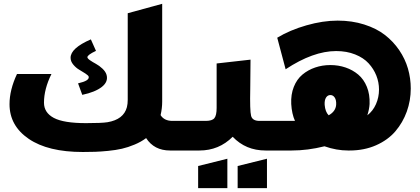

<svg xmlns="http://www.w3.org/2000/svg" viewBox="-20 -787 2197 1004"><path d="M68.8 -399.9H249Q210 -321.3 210 -250Q210 -197.8 261.5 -170.4Q313 -143.1 430.2 -143.1Q511.2 -143.1 542 -147.9Q626.5 -162.1 643.6 -226.6Q647.9 -243.7 647.9 -265.1V-717.8L828.1 -767.1V-255.9Q828.1 -220.7 819.8 -185.1Q838.4 -154.8 881.8 -154.8H1013.2V0H869.1Q786.1 0 744.1 -64.9Q718.3 -45.4 683.8 -31Q649.4 -16.6 617.7 -9.3Q585.9 -2 545.4 2Q504.9 5.9 477.3 6.8Q449.7 7.8 413.1 7.8Q231 7.8 130.4 -60.8Q29.8 -129.4 29.8 -242.2Q29.8 -316.9 68.8 -399.9ZM410.2 -291 388.2 -351.1Q419.4 -358.4 432.9 -366.9Q446.3 -375.5 443.8 -386.2Q441.9 -392.6 426.5 -402.6Q411.1 -412.6 394.3 -422.4Q377.4 -432.1 363.3 -449Q349.1 -465.8 349.1 -484.9Q349.1 -535.2 455.1 -581.1L481.9 -521Q437 -500 437 -487.8Q437 -481.4 450.7 -471.9Q464.4 -462.4 481.7 -453.1Q499 -443.8 515.6 -428.2Q532.2 -412.6 537.1 -396Q547.4 -359.9 512.5 -332.5Q477.5 -305.2 410.2 -291Z M1112.8 -455.1 1290 -475.1Q1290 -413.6 1288.6 -322.8Q1286.1 -208 1293 -181.4Q1299.8 -154.8 1336.9 -154.8H1467.8V0H1368.7Q1265.1 0 1196.8 -71.8Q1125 0 1022.9 0H924.8V-154.8H1055.7Q1089.4 -154.8 1101.1 -169.2Q1112.8 -183.6 1112.8 -223.1ZM1016.1 196.8V81.1L1168.9 43V196.8ZM1222.7 196.8V81.1L1376 43V196.8Z M1504.9 0H1376.5V-154.8H1504.9H1522.5Q1505.9 -191.4 1502.9 -243.2Q1500.5 -293 1516.4 -332.8Q1532.2 -372.6 1561.5 -397Q1590.8 -421.4 1628.2 -434.1Q1665.5 -446.8 1707.5 -446.8Q1749.5 -446.8 1786.9 -434.1Q1824.2 -421.4 1853.3 -397Q1882.3 -372.6 1898.4 -333Q1914.6 -293.5 1912.6 -243.2Q1911.1 -216.3 1900.9 -184.1Q1930.2 -206.5 1946 -242.4Q1961.9 -278.3 1961.9 -318.8Q1961.9 -356.4 1948 -391.6Q1934.1 -426.8 1907.5 -455.8Q1880.9 -484.9 1836.9 -502.4Q1793 -520 1737.8 -520Q1617.7 -520 1473.6 -424.8L1429.7 -589.8Q1496.1 -629.9 1582.3 -654.5Q1668.5 -679.2 1745.6 -679.2Q1820.8 -679.2 1884.5 -658.9Q1948.2 -638.7 1992.4 -604.5Q2036.6 -570.3 2067.6 -524.7Q2098.6 -479 2113.3 -428.2Q2127.9 -377.4 2127.9 -324.2Q2127.9 -261.2 2107.2 -203.6Q2086.4 -146 2047.4 -100.3Q2008.3 -54.7 1946.3 -27.3Q1884.3 0 1807.6 0H1800.8Q1739.3 0 1676.8 -22Q1589.4 0 1504.9 0ZM1677.7 -238.8Q1680.7 -202.1 1698.7 -184.1Q1734.9 -204.1 1737.8 -238.8Q1739.3 -263.2 1730.5 -276.6Q1721.7 -290 1707.5 -290Q1693.4 -290 1684.8 -276.6Q1676.3 -263.2 1677.7 -238.8Z"/></svg>

Font: LT Superior Black
Style: Regular
Weight: 900
Designer: Daniel Lyons
Foundry: LyonsType
Version: Version 2.005